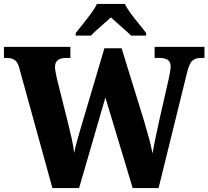

<svg xmlns="http://www.w3.org/2000/svg" viewBox="-23 -951 1054 971"><path d="M75 -605Q67 -637 51.5 -647.5Q36 -658 9 -658H-3V-714H333V-658H311Q255 -658 255 -612Q255 -604 258.5 -585Q262 -566 265 -552L320 -333Q329 -298 339 -253Q349 -208 352 -177Q358 -208 366.5 -237.5Q375 -267 385 -302L505 -707H592L706 -338Q720 -291 731.5 -248Q743 -205 748 -175Q754 -209 764 -256.5Q774 -304 784 -349L830 -551Q833 -565 836.5 -584.5Q840 -604 840 -614Q840 -638 826 -648Q812 -658 781 -658H759V-714H1011V-658H993Q965 -658 949.5 -644Q934 -630 922 -580L779 0H648L510 -458L377 0H242ZM360 -784Q375 -803 396 -829Q417 -855 437 -882Q457 -909 467 -931H609Q619 -909 639 -882Q659 -855 680.5 -829Q702 -803 716 -784V-771H640Q629 -782 610.5 -798.5Q592 -815 572 -832.5Q552 -850 538 -863Q523 -850 504 -833Q485 -816 466.5 -799.5Q448 -783 437 -771H360Z"/></svg>

Font: Noto Serif SemiCondensed ExtraBold
Style: Regular
Weight: 800
Width: 4
Designer: Monotype Design Team
Foundry: Monotype Imaging Inc.
Version: Version 2.015